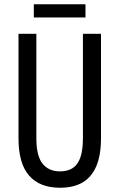

<svg xmlns="http://www.w3.org/2000/svg" viewBox="-20 -873 562 903"><path d="M455 -224Q455 -143 433 -91.5Q411 -40 368.5 -15Q326 10 262 10Q167 10 117 -47Q67 -104 67 -223V-714H151V-222Q151 -140 180 -103.5Q209 -67 262 -67Q298 -67 322 -82.5Q346 -98 358 -132.5Q370 -167 370 -223V-714H455ZM382 -853V-791H139V-853Z"/></svg>

Font: Noto Sans Arabic ExtraCondensed
Style: Regular
Weight: 400
Width: 2
Designer: Monotype Design Team, Nadine Chahine, Nizar Qandah and Khaled Hosny
Foundry: Monotype Imaging Inc.
Version: Version 2.012